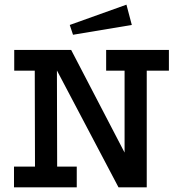

<svg xmlns="http://www.w3.org/2000/svg" viewBox="-20 -803 772 823"><path d="M41 -589H285L514 -149V-500H435V-589H704V-500H609V0H488L224 -501L225 -89H309V0H40V-89H130L129 -500H41ZM522 -783 545 -696 293 -654 279 -696Z"/></svg>

Font: Podkova SemiBold
Style: Regular
Weight: 600
Designer: Ilya Yudin
Foundry: Cyreal (www.cyreal.org)
Version: Version 2.103